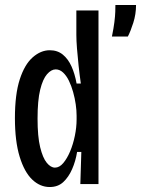

<svg xmlns="http://www.w3.org/2000/svg" viewBox="-20 -740 567 772"><path d="M180 12Q141 12 109.5 -18Q78 -48 59 -110Q40 -172 40 -265Q40 -361 59.5 -421Q79 -481 111.5 -509.5Q144 -538 180 -538Q211 -538 232.5 -520.5Q254 -503 267.5 -473Q281 -443 288 -404H305Q300 -439 296 -476Q292 -513 289.5 -545.5Q287 -578 287 -599V-698H376V-270V0H303L307 -129H290Q284 -92 270 -60Q256 -28 234.5 -8Q213 12 180 12ZM201 -66Q219 -66 234.5 -84.5Q250 -103 262 -131.5Q274 -160 281 -194Q288 -228 288 -260V-275Q288 -296 284.5 -320.5Q281 -345 274 -370Q267 -395 257 -415.5Q247 -436 233.5 -448.5Q220 -461 204 -461Q186 -461 169 -441.5Q152 -422 141.5 -379Q131 -336 131 -263Q131 -191 141.5 -148Q152 -105 168 -85.5Q184 -66 201 -66ZM430 -593Q437 -627 440 -651.5Q443 -676 443.5 -692.5Q444 -709 444 -720H527Q527 -683 516 -648.5Q505 -614 494 -593Z"/></svg>

Font: Bricolage Grotesque Condensed
Style: Regular
Weight: 400
Width: 3
Designer: Mathieu Triay
Foundry: Atelier Triay
Version: Version 1.000;gftools[0.9.30]